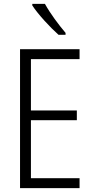

<svg xmlns="http://www.w3.org/2000/svg" viewBox="-20 -967 480 987"><path d="M211 -947H146V-939C175 -894 239 -825 281 -788H317V-798C282 -839 238 -898 211 -947ZM389 0V-51H139V-349H375V-399H139V-663H389V-714H83V0Z"/></svg>

Font: Noto Sans Malayalam Condensed Light
Style: Regular
Weight: 300
Width: 3
Designer: Jelle Bosma - Monotype Design Team
Foundry: Monotype Imaging Inc.
Version: Version 2.104